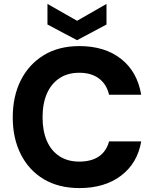

<svg xmlns="http://www.w3.org/2000/svg" viewBox="-20 -947 785 979"><path d="M385 12Q279 12 203 -33.5Q127 -79 86 -160.5Q45 -242 45 -348Q45 -456 86 -537.5Q127 -619 203 -665.5Q279 -712 385 -712Q514 -712 597 -647Q680 -582 700 -464H536Q524 -517 485 -546.5Q446 -576 384 -576Q325 -576 283 -548Q241 -520 219 -469.5Q197 -419 197 -348Q197 -279 219 -228.5Q241 -178 283 -150.5Q325 -123 384 -123Q446 -123 484.5 -149.5Q523 -176 536 -226H700Q681 -115 597.5 -51.5Q514 12 385 12ZM373 -742 222 -822V-927L373 -841L523 -927V-822Z"/></svg>

Font: DM Sans 18pt Black
Style: Regular
Weight: 900
Designer: Colophon Foundry, Jonny Pinhorn
Foundry: Colophon Foundry
Version: Version 4.004;gftools[0.9.30]